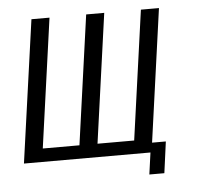

<svg xmlns="http://www.w3.org/2000/svg" viewBox="-45 -542 689 664"><g transform="rotate(-5 299.0 -209.5)"><path d="M447.2 75.5 457.7 0H18.5L87.8 -495H150.5L87.9 -46.2H215.2L277.8 -495H340.5L277.9 -46.2H405.2L467.8 -495H530.5L466.2 -33.4H514L499.3 75.5Z"/></g></svg>

Font: Alumni Sans Thin
Style: Italic
Weight: 100
Italic angle: -8°
Designer: Robert E. Leuschke
Foundry: Robert E. Leuschke
Version: Version 1.016